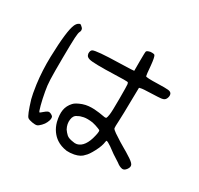

<svg xmlns="http://www.w3.org/2000/svg" viewBox="-178 -943 1357 1310"><g transform="rotate(30 500.0 -288.0)"><path d="M638.7 -719.7Q650.4 -724.6 666 -723.6Q680.7 -723.6 685.5 -717.8Q694.3 -705.1 700.2 -643.6Q706.1 -571.3 709 -564.5Q711.9 -556.6 802.7 -559.6Q864.3 -561.5 884.8 -559.1Q905.3 -556.6 911.1 -544.9Q917 -533.2 912.6 -516.6Q908.2 -500 897.5 -492.2Q889.6 -486.3 873 -484.4Q856.4 -482.4 800.8 -480.5Q729.5 -478.5 717.8 -474.6L706.1 -471.7L704.1 -364.3Q703.1 -264.6 700.2 -207Q697.3 -158.2 699.2 -149.4Q701.2 -140.6 725.6 -124Q787.1 -83 822.3 -63.5Q848.6 -48.8 869.1 -35.2Q913.1 -8.8 921.9 7.8Q930.7 24.4 915 45.9Q899.4 67.4 881.8 64.5Q859.4 60.5 836.9 42Q812.5 27.3 782.2 6.8Q748 -18.6 735.4 -27.3Q704.1 -48.8 695.3 -47.9Q693.4 -47.9 691.4 -36.1Q687.5 -2.9 662.6 44.4Q637.7 91.8 620.1 106.4Q598.6 133.8 550.8 143.6Q519.5 149.4 493.2 147.5Q445.3 140.6 412.1 118.2Q386.7 101.6 367.2 74.2Q347.7 46.9 337.9 10.7Q325.2 -42 331.5 -79.6Q337.9 -117.2 366.2 -147.5Q381.8 -165 426.8 -181.6Q450.2 -189.5 471.7 -191.4Q493.2 -193.4 515.6 -192.4Q551.8 -190.4 603.5 -180.7Q613.3 -179.7 616.7 -184.6Q620.1 -189.5 624 -214.4Q627.9 -239.3 627.9 -339.8Q627.9 -440.4 626 -454.1Q624 -461.9 622.6 -464.4Q621.1 -466.8 615.2 -467.8Q606.4 -469.7 522.5 -466.8Q351.6 -460.9 318.4 -470.7Q304.7 -474.6 298.3 -481.4Q292 -488.3 290 -501Q289.1 -525.4 301.8 -533.2Q326.2 -546.9 505.9 -550.8Q567.4 -552.7 593.8 -553.7L620.1 -555.7V-629.9Q620.1 -704.1 623 -710Q626 -715.8 638.7 -719.7ZM600.6 -92.8Q577.1 -102.5 549.8 -108.4Q506.8 -114.3 480 -108.9Q453.1 -103.5 439.5 -94.7Q411.1 -84 407.2 -48.8Q402.3 -13.7 420.9 21.5Q433.6 40 448.7 53.7Q463.9 67.4 500 72.3Q515.6 76.2 531.2 73.2Q560.5 66.4 581.1 37.1Q601.6 7.8 612.3 -40Q617.2 -58.6 618.2 -75.2L616.2 -85.9ZM130.9 -643.6Q137.7 -646.5 140.6 -648.4Q144.5 -648.4 152.8 -641.6Q161.1 -634.8 165 -629.9Q173.8 -614.3 165 -598.6Q159.2 -588.9 156.7 -547.9Q154.3 -506.8 153.3 -388.7Q152.3 -266.6 154.3 -218.3Q156.2 -169.9 164.1 -129.9Q173.8 -75.2 185.5 -31.2Q197.3 12.7 202.1 13.7Q204.1 14.6 221.7 -1Q238.3 -15.6 248.5 -20Q258.8 -24.4 271.5 -18.6Q282.2 -13.7 288.1 -7.8Q299.8 7.8 282.2 43.9Q275.4 59.6 258.8 76.7Q242.2 93.8 231.4 97.7Q218.8 101.6 193.4 97.2Q168 92.8 157.2 85Q141.6 73.2 108.4 -36.1Q99.6 -67.4 88.9 -141.6Q75.2 -245.1 78.1 -353.5Q84 -562.5 109.4 -618.2Q119.1 -637.7 130.9 -643.6Z"/></g></svg>

Font: JasonHandwriting4
Style: Regular
Weight: 400
Version: Version 1.01.21